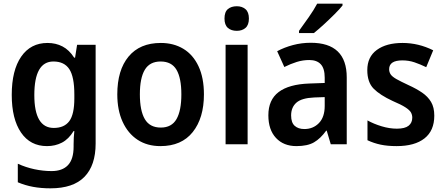

<svg xmlns="http://www.w3.org/2000/svg" viewBox="-20 -786 2422 1046"><path d="M239 -552Q284 -552 320.5 -533Q357 -514 384 -472H389L400 -542H501V-4Q501 115 440 177.5Q379 240 255 240Q204 240 160.5 232Q117 224 77 207V106Q121 126 168 136Q215 146 261 146Q320 146 350.5 113.5Q381 81 381 13V0Q381 -17 382 -37Q383 -57 385 -72H381Q354 -28 317.5 -9Q281 10 236 10Q145 10 94.5 -64Q44 -138 44 -269Q44 -403 95.5 -477.5Q147 -552 239 -552ZM271 -451Q167 -451 167 -268Q167 -89 273 -89Q330 -89 357.5 -126Q385 -163 385 -250V-271Q385 -368 357.5 -409.5Q330 -451 271 -451Z M1091 -272Q1091 -143 1030 -66.5Q969 10 854 10Q782 10 729.5 -24.5Q677 -59 648 -122.5Q619 -186 619 -272Q619 -404 680.5 -478Q742 -552 856 -552Q926 -552 979 -520Q1032 -488 1061.5 -425Q1091 -362 1091 -272ZM742 -272Q742 -183 769 -137Q796 -91 856 -91Q915 -91 941.5 -137Q968 -183 968 -272Q968 -361 941.5 -406Q915 -451 855 -451Q796 -451 769 -406Q742 -361 742 -272Z M1270 -752Q1299 -752 1317.5 -736Q1336 -720 1336 -685Q1336 -650 1317.5 -634Q1299 -618 1270 -618Q1240 -618 1221.5 -634Q1203 -650 1203 -685Q1203 -721 1221.5 -736.5Q1240 -752 1270 -752ZM1329 -542V0H1209V-542Z M1673 -553Q1869 -553 1869 -364V0H1782L1760 -74H1757Q1726 -31 1690.5 -10.5Q1655 10 1595 10Q1525 10 1483.5 -34.5Q1442 -79 1442 -158Q1442 -242 1498 -284.5Q1554 -327 1665 -331L1749 -334V-363Q1749 -413 1727.5 -436Q1706 -459 1665 -459Q1630 -459 1596.5 -448.5Q1563 -438 1529 -421L1490 -507Q1529 -528 1576 -540.5Q1623 -553 1673 -553ZM1692 -255Q1623 -252 1594.5 -226.5Q1566 -201 1566 -157Q1566 -118 1585.5 -100.5Q1605 -83 1638 -83Q1686 -83 1717.5 -115.5Q1749 -148 1749 -209V-257ZM1846 -756Q1831 -737 1803 -709Q1775 -681 1744.5 -653Q1714 -625 1690 -606H1609V-618Q1633 -651 1661.5 -691.5Q1690 -732 1708 -766H1846Z M2346 -156Q2346 -74 2292.5 -32Q2239 10 2141 10Q2091 10 2053.5 2Q2016 -6 1982 -22V-130Q2016 -111 2059 -98Q2102 -85 2142 -85Q2186 -85 2206 -101Q2226 -117 2226 -145Q2226 -160 2219 -173Q2212 -186 2189 -201Q2166 -216 2119 -236Q2050 -268 2015.5 -303Q1981 -338 1981 -404Q1981 -476 2033 -514Q2085 -552 2173 -552Q2260 -552 2340 -512L2302 -420Q2269 -436 2238 -446.5Q2207 -457 2172 -457Q2100 -457 2100 -409Q2100 -393 2108.5 -380.5Q2117 -368 2140 -355Q2163 -342 2206 -322Q2248 -303 2279.5 -281.5Q2311 -260 2328.5 -230.5Q2346 -201 2346 -156Z"/></svg>

Font: Noto Sans Gujarati SemiCondensed SemiBold
Style: Regular
Weight: 600
Width: 4
Designer: Jelle Bosma - Monotype Design Team, Universal Thirst
Foundry: Monotype Imaging Inc.
Version: Version 2.106; ttfautohint (v1.8.4.7-5d5b)